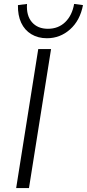

<svg xmlns="http://www.w3.org/2000/svg" viewBox="-20 -954 441 974"><path d="M62 0 174 -705H239L127 0ZM218 -760Q173 -760 139 -780.5Q105 -801 87.5 -838.5Q70 -876 71 -928L117 -934Q113 -875 142 -841.5Q171 -808 223 -808Q276 -808 311 -842Q346 -876 356 -934L401 -928Q386 -850 335.5 -805Q285 -760 218 -760Z"/></svg>

Font: Nunito Sans 10pt Light
Style: Italic
Weight: 300
Italic angle: -9°
Designer: Vernon Adams
Foundry: Vernon Adams
Version: Version 3.101;gftools[0.9.27]